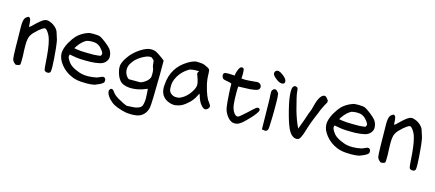

<svg xmlns="http://www.w3.org/2000/svg" viewBox="-55 -1113 4191 1850"><g transform="rotate(15 2041.0 -187.5)"><path d="M243.2 -463.9Q251 -466.8 256.8 -467.3Q262.7 -467.8 266.6 -467.8Q279.3 -467.8 295.9 -460.9Q329.1 -450.2 356.4 -422.9Q377 -402.3 383.8 -379.9Q396.5 -343.8 406.2 -309.6Q418.9 -245.1 426.8 -127Q430.7 -68.4 430.7 -50.3Q430.7 -32.2 430.7 -26.4Q430.7 0 424.8 7.8Q417 18.6 400.4 18.6Q387.7 18.6 381.8 15.6Q376 12.7 372.1 9.3Q368.2 5.9 366.2 -1Q363.3 -12.7 359.4 -64.5Q350.6 -217.8 330.1 -290Q320.3 -329.1 298.8 -359.4Q279.3 -387.7 265.6 -387.7Q256.8 -387.7 235.4 -373Q210.9 -357.4 167 -312.5Q133.8 -276.4 129.9 -236.3Q126 -218.8 126 -176.8Q126 -134.8 129.9 -68.4V-67.4Q129.9 -2.9 127.9 5.9Q127.9 7.8 127 9.8L124 13.7Q119.1 18.6 109.4 21Q99.6 23.4 94.7 23.4Q89.8 23.4 86.4 23.4Q83 23.4 79.1 21.5Q73.2 16.6 65.4 8.8Q50.8 -4.9 46.9 -23.9Q43 -43 41 -135.7Q41 -170.9 40 -216.8Q39.1 -294.9 38.6 -311.5Q38.1 -328.1 38.1 -336.9Q38.1 -345.7 38.1 -354.5Q38.1 -380.9 42 -399.4Q46.9 -430.7 67.4 -444.3Q79.1 -452.1 82 -453.1Q85 -454.1 85.4 -454.1Q85.9 -454.1 86.9 -453.1Q91.8 -453.1 95.2 -449.7Q98.6 -446.3 101.6 -442.4Q105.5 -438.5 106.4 -431.6Q107.4 -424.8 107.9 -421.9Q108.4 -418.9 108.9 -416Q109.4 -413.1 110.4 -409.2Q110.4 -402.3 111.3 -393.6Q111.3 -372.1 113.3 -360.4Q113.3 -361.3 116.2 -362.3L118.2 -363.3Q127 -365.2 143.6 -383.8Q213.9 -453.1 243.2 -463.9Z M482.4 -198.2Q482.4 -244.1 516.6 -307.6Q530.3 -331.1 545.9 -353.5Q570.3 -387.7 593.8 -405.3Q631.8 -435.5 678.7 -451.2Q690.4 -457 731.4 -457Q779.3 -457 798.8 -449.2Q818.4 -441.4 859.4 -409.2Q899.4 -377.9 915 -358.4Q940.4 -325.2 940.4 -279.3Q940.4 -277.3 939.5 -275.4Q939.5 -257.8 922.9 -235.4Q902.3 -208 861.3 -199.2Q823.2 -190.4 770.5 -188.5Q751 -188.5 725.6 -188.5Q700.2 -188.5 668.5 -189.9Q636.7 -191.4 577.1 -203.1Q570.3 -205.1 566.4 -205.1Q562.5 -205.1 560.5 -204.1Q557.6 -187.5 557.6 -183.1Q557.6 -178.7 561.5 -169.4Q565.4 -160.2 572.3 -149.4Q583 -131.8 595.7 -118.2Q625 -89.8 670.9 -72.3H671.9Q717.8 -48.8 781.2 -48.8Q821.3 -48.8 869.1 -58.6Q882.8 -62.5 909.2 -75.2Q920.9 -81.1 930.7 -81.1Q940.4 -81.1 946.3 -75.2Q956.1 -66.4 956.1 -50.8Q956.1 -29.3 939.5 -20.5Q922.9 -6.8 869.1 13.7Q833 21.5 792 21.5Q777.3 21.5 762.7 20.5Q692.4 20.5 642.6 -1Q574.2 -29.3 528.3 -85.9Q482.4 -142.6 482.4 -198.2ZM736.3 -381.8Q709 -381.8 685.5 -375Q656.2 -361.3 623 -324.2Q595.7 -290 588.9 -275.4Q601.6 -272.5 618.2 -270.5Q652.3 -263.7 729.5 -263.7Q796.9 -261.7 825.2 -266.6Q852.5 -269.5 854.5 -271.5Q855.5 -273.4 857.4 -278.3Q862.3 -288.1 862.3 -293Q859.4 -314.5 821.3 -353.5Q793 -377 765.6 -379.9Q750 -381.8 736.3 -381.8Z M1276.4 -453.1Q1289.1 -456.1 1299.3 -456.5Q1309.6 -457 1316.9 -457Q1324.2 -457 1335.4 -454.6Q1346.7 -452.1 1358.4 -447.3Q1380.9 -436.5 1426.8 -402.3Q1426.8 -402.3 1451.2 -382.8V-235.4Q1448.2 49.8 1440.4 88.9Q1425.8 155.3 1370.1 183.6Q1340.8 198.2 1284.2 198.2Q1255.9 198.2 1239.3 196.3Q1194.3 189.5 1139.6 168.9Q1113.3 158.2 1104.5 152.8Q1095.7 147.5 1092.8 145.5Q1089.8 143.6 1087.4 141.6Q1085 139.6 1082 137.2Q1079.1 134.8 1075.7 132.3Q1072.3 129.9 1069.3 126Q1056.6 115.2 1053.7 112.3Q1015.6 70.3 1015.6 40Q1015.6 30.3 1018.1 24.9Q1020.5 19.5 1025.9 14.6Q1031.2 9.8 1038.1 9.8Q1052.7 9.8 1066.4 32.2Q1089.8 68.4 1159.2 101.6Q1182.6 115.2 1202.1 123L1221.7 129.9L1265.6 127Q1317.4 127 1348.6 108.4Q1361.3 101.6 1368.2 87.9Q1375 72.3 1378.9 39.1Q1379.9 27.3 1379.9 15.6Q1379.9 -9.8 1377.9 -37.6Q1376 -65.4 1374 -81.1Q1367.2 -79.1 1360.4 -76.2Q1289.1 -44.9 1218.8 -44.9Q1211.9 -44.9 1206.1 -44.9H1205.1Q1133.8 -48.8 1101.6 -85.9Q1077.1 -114.3 1064.5 -162.1Q1056.6 -190.4 1056.6 -209.5Q1056.6 -228.5 1059.6 -241.2Q1069.3 -277.3 1103.5 -324.2Q1132.8 -366.2 1181.2 -402.3Q1229.5 -438.5 1276.4 -453.1ZM1336.9 -379.9Q1329.1 -384.8 1316.4 -384.8Q1303.7 -384.8 1284.2 -378.9Q1230.5 -359.4 1182.6 -316.4Q1147.5 -278.3 1136.7 -251Q1128.9 -231.4 1128.9 -211.9Q1128.9 -175.8 1148.4 -147.5Q1161.1 -127.9 1174.8 -123H1287.1L1304.7 -128.9Q1357.4 -153.3 1375 -192.4Q1378.9 -201.2 1378.9 -230.5Q1378.9 -277.3 1367.2 -295.9Q1361.3 -318.4 1361.3 -335Q1359.4 -356.4 1355.5 -362.3Q1345.7 -369.1 1336.9 -379.9Z M1756.8 -455.1Q1808.6 -455.1 1828.1 -450.2Q1845.7 -445.3 1877 -428.7Q1886.7 -423.8 1891.6 -418.9L1894.5 -415Q1901.4 -407.2 1901.4 -375Q1901.4 -321.3 1914.1 -265.6Q1942.4 -149.4 1976.6 -108.4Q1992.2 -87.9 1994.1 -82.5Q1996.1 -77.1 1996.1 -72.3Q1996.1 -53.7 1974.6 -39.1Q1966.8 -33.2 1958 -33.2Q1940.4 -33.2 1919.9 -56.6Q1889.6 -88.9 1873 -151.4L1866.2 -165Q1863.3 -159.2 1857.4 -147.5Q1851.6 -135.7 1842.8 -120.1Q1815.4 -76.2 1781.2 -49.8Q1743.2 -15.6 1707 -4.9Q1671.9 3.9 1664.1 3.9Q1663.1 3.9 1663.1 3.9Q1621.1 3.9 1584 -16.6Q1568.4 -23.4 1551.8 -41.5Q1535.2 -59.6 1530.3 -75.2Q1518.6 -100.6 1518.6 -140.6Q1518.6 -153.3 1520.5 -167Q1533.2 -337.9 1679.7 -424.8Q1720.7 -449.2 1755.9 -455.1ZM1795.9 -349.6Q1795.9 -358.4 1807.6 -373H1788.1Q1731.4 -373 1709 -361.3Q1647.5 -324.2 1613.3 -267.6Q1592.8 -233.4 1586.9 -207Q1582 -189.5 1582 -162.1Q1582 -134.8 1585.9 -120.1Q1595.7 -93.8 1625 -80.1Q1636.7 -73.2 1659.2 -73.2Q1681.6 -73.2 1693.8 -78.1Q1706.1 -83 1732.4 -99.6Q1774.4 -129.9 1801.8 -176.8Q1824.2 -213.9 1824.2 -241.2Q1824.2 -246.1 1823.2 -252V-252.9Q1823.2 -261.7 1814 -292.5Q1804.7 -323.2 1797.9 -336.9L1795.9 -348.6Z M2212.9 -510.7Q2216.8 -506.8 2217.8 -502.9Q2221.7 -490.2 2221.7 -450.2V-449.2Q2220.7 -431.6 2220.7 -424.8Q2220.7 -418 2220.7 -416Q2220.7 -413.1 2220.7 -410.2Q2235.4 -410.2 2243.7 -409.2Q2252 -408.2 2257.8 -408.2Q2285.2 -408.2 2355.5 -415Q2367.2 -417 2374 -417Q2405.3 -417 2416 -393.6Q2419.9 -384.8 2419.9 -377Q2419.9 -362.3 2407.2 -350.6Q2393.6 -341.8 2369.1 -337.9Q2328.1 -330.1 2268.6 -330.1L2210.9 -328.1L2209 -314.5Q2208 -298.8 2208 -277.3Q2208 -194.3 2211.9 -164.1Q2215.8 -101.6 2244.1 -66.4Q2259.8 -46.9 2276.4 -46.9Q2281.2 -46.9 2284.2 -47.9Q2300.8 -55.7 2362.3 -112.3Q2416 -163.1 2430.7 -173.8Q2440.4 -179.7 2448.2 -179.7Q2460 -179.7 2465.8 -169.9Q2467.8 -166 2467.8 -161.1Q2467.8 -156.2 2465.8 -150.9Q2463.9 -145.5 2460.9 -141.6Q2440.4 -104.5 2380.9 -45.9Q2327.1 11.7 2292 21.5Q2279.3 24.4 2267.6 24.4Q2222.7 24.4 2188.5 -24.4Q2163.1 -59.6 2155.3 -98.6Q2147.5 -137.7 2141.6 -247.1Q2138.7 -292 2138.7 -336.9Q2134.8 -338.9 2129.9 -340.8Q2126 -341.8 2124 -343.8Q2085.9 -352.5 2076.2 -353.5Q2068.4 -353.5 2057.6 -359.4Q2047.9 -361.3 2042.5 -374.5Q2037.1 -387.7 2037.1 -397.9Q2037.1 -408.2 2043 -414.1Q2048.8 -419.9 2057.1 -421.9Q2065.4 -423.8 2082.5 -423.8Q2099.6 -423.8 2117.2 -422.9L2149.4 -420.9Q2149.4 -438.5 2159.2 -466.8Q2168.9 -496.1 2180.7 -507.8Q2187.5 -515.6 2196.3 -515.6Q2205.1 -515.6 2212.9 -510.7Z M2509.8 -542Q2509.8 -554.7 2519 -564Q2528.3 -573.2 2540 -573.2Q2563.5 -573.2 2602.5 -541Q2635.7 -512.7 2635.7 -490.2Q2635.7 -464.8 2607.4 -464.8Q2589.8 -464.8 2570.3 -475.6Q2530.3 -501 2514.6 -525.4Q2509.8 -534.2 2509.8 -542ZM2532.2 -287.1Q2529.3 -330.1 2529.3 -342.3Q2529.3 -354.5 2529.3 -358.4Q2530.3 -377.9 2543.9 -387.7Q2550.8 -394.5 2561.5 -394.5Q2577.1 -394.5 2598.6 -363.3Q2604.5 -333 2604.5 -265.6Q2605.5 -187.5 2603.5 -120.6Q2601.6 -53.7 2600.6 -41Q2599.6 -28.3 2599.6 -23.9Q2599.6 -19.5 2598.6 -16.6Q2597.7 0 2588.9 8.3Q2580.1 16.6 2567.4 16.6Q2562.5 16.6 2537.1 11.7L2535.2 -109.4Q2535.2 -143.6 2533.7 -208Q2532.2 -272.5 2532.2 -287.1Z M2792 -68.4Q2767.6 -123 2739.3 -235.8Q2710.9 -348.6 2710.9 -412.1Q2710.9 -428.7 2712.9 -442.4Q2715.8 -457 2723.6 -464.8Q2731.4 -473.6 2741.2 -473.6Q2751 -473.6 2764.6 -463.9Q2771.5 -445.3 2771.5 -423.8Q2774.4 -387.7 2810.5 -252.9Q2837.9 -156.2 2873 -85.9Q2880.9 -104.5 2909.2 -183.6Q2932.6 -256.8 2949.2 -294.9L2968.8 -367.2Q2985.4 -419.9 3007.8 -442.4Q3022.5 -457 3039.1 -457Q3048.8 -457 3057.6 -447.3Q3071.3 -432.6 3079.1 -418.9Q3079.1 -412.1 3079.1 -411.1Q3079.1 -404.3 3077.6 -399.4Q3076.2 -394.5 3063.5 -376Q3048.8 -346.7 3032.2 -311.5Q3021.5 -279.3 3003.9 -242.2Q2972.7 -166 2958.5 -119.6Q2944.3 -73.2 2937.5 -52.7Q2920.9 -8.8 2909.2 3.9Q2897.5 14.6 2880.9 14.6Q2854.5 14.6 2829.1 -9.8Q2808.6 -30.3 2792 -68.4Z M3124 -198.2Q3124 -244.1 3158.2 -307.6Q3171.9 -331.1 3187.5 -353.5Q3211.9 -387.7 3235.4 -405.3Q3273.4 -435.5 3320.3 -451.2Q3332 -457 3373 -457Q3420.9 -457 3440.4 -449.2Q3460 -441.4 3501 -409.2Q3541 -377.9 3556.6 -358.4Q3582 -325.2 3582 -279.3Q3582 -277.3 3581.1 -275.4Q3581.1 -257.8 3564.5 -235.4Q3543.9 -208 3502.9 -199.2Q3464.8 -190.4 3412.1 -188.5Q3392.6 -188.5 3367.2 -188.5Q3341.8 -188.5 3310.1 -189.9Q3278.3 -191.4 3218.8 -203.1Q3211.9 -205.1 3208 -205.1Q3204.1 -205.1 3202.1 -204.1Q3199.2 -187.5 3199.2 -183.1Q3199.2 -178.7 3203.1 -169.4Q3207 -160.2 3213.9 -149.4Q3224.6 -131.8 3237.3 -118.2Q3266.6 -89.8 3312.5 -72.3H3313.5Q3359.4 -48.8 3422.9 -48.8Q3462.9 -48.8 3510.7 -58.6Q3524.4 -62.5 3550.8 -75.2Q3562.5 -81.1 3572.3 -81.1Q3582 -81.1 3587.9 -75.2Q3597.7 -66.4 3597.7 -50.8Q3597.7 -29.3 3581.1 -20.5Q3564.5 -6.8 3510.7 13.7Q3474.6 21.5 3433.6 21.5Q3418.9 21.5 3404.3 20.5Q3334 20.5 3284.2 -1Q3215.8 -29.3 3169.9 -85.9Q3124 -142.6 3124 -198.2ZM3377.9 -381.8Q3350.6 -381.8 3327.1 -375Q3297.9 -361.3 3264.6 -324.2Q3237.3 -290 3230.5 -275.4Q3243.2 -272.5 3259.8 -270.5Q3293.9 -263.7 3371.1 -263.7Q3438.5 -261.7 3466.8 -266.6Q3494.1 -269.5 3496.1 -271.5Q3497.1 -273.4 3499 -278.3Q3503.9 -288.1 3503.9 -293Q3501 -314.5 3462.9 -353.5Q3434.6 -377 3407.2 -379.9Q3391.6 -381.8 3377.9 -381.8Z M3884.8 -463.9Q3892.6 -466.8 3898.4 -467.3Q3904.3 -467.8 3908.2 -467.8Q3920.9 -467.8 3937.5 -460.9Q3970.7 -450.2 3998 -422.9Q4018.6 -402.3 4025.4 -379.9Q4038.1 -343.8 4047.9 -309.6Q4060.5 -245.1 4068.4 -127Q4072.3 -68.4 4072.3 -50.3Q4072.3 -32.2 4072.3 -26.4Q4072.3 0 4066.4 7.8Q4058.6 18.6 4042 18.6Q4029.3 18.6 4023.4 15.6Q4017.6 12.7 4013.7 9.3Q4009.8 5.9 4007.8 -1Q4004.9 -12.7 4001 -64.5Q3992.2 -217.8 3971.7 -290Q3961.9 -329.1 3940.4 -359.4Q3920.9 -387.7 3907.2 -387.7Q3898.4 -387.7 3877 -373Q3852.5 -357.4 3808.6 -312.5Q3775.4 -276.4 3771.5 -236.3Q3767.6 -218.8 3767.6 -176.8Q3767.6 -134.8 3771.5 -68.4V-67.4Q3771.5 -2.9 3769.5 5.9Q3769.5 7.8 3768.6 9.8L3765.6 13.7Q3760.7 18.6 3751 21Q3741.2 23.4 3736.3 23.4Q3731.4 23.4 3728 23.4Q3724.6 23.4 3720.7 21.5Q3714.8 16.6 3707 8.8Q3692.4 -4.9 3688.5 -23.9Q3684.6 -43 3682.6 -135.7Q3682.6 -170.9 3681.6 -216.8Q3680.7 -294.9 3680.2 -311.5Q3679.7 -328.1 3679.7 -336.9Q3679.7 -345.7 3679.7 -354.5Q3679.7 -380.9 3683.6 -399.4Q3688.5 -430.7 3709 -444.3Q3720.7 -452.1 3723.6 -453.1Q3726.6 -454.1 3727.1 -454.1Q3727.5 -454.1 3728.5 -453.1Q3733.4 -453.1 3736.8 -449.7Q3740.2 -446.3 3743.2 -442.4Q3747.1 -438.5 3748 -431.6Q3749 -424.8 3749.5 -421.9Q3750 -418.9 3750.5 -416Q3751 -413.1 3752 -409.2Q3752 -402.3 3752.9 -393.6Q3752.9 -372.1 3754.9 -360.4Q3754.9 -361.3 3757.8 -362.3L3759.8 -363.3Q3768.6 -365.2 3785.2 -383.8Q3855.5 -453.1 3884.8 -463.9Z"/></g></svg>

Font: JasonHandwriting2
Style: SemiBold
Weight: 600
Version: Version 1.04.7